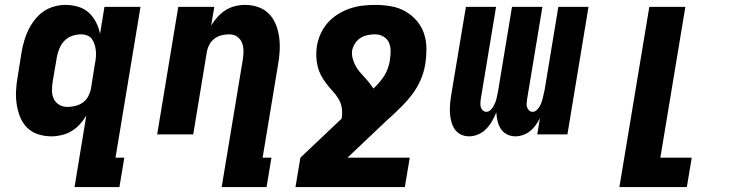

<svg xmlns="http://www.w3.org/2000/svg" viewBox="-20 -548 3040 783"><path d="M254 -112Q270 -112 287 -116Q304 -120 318 -130Q332 -140 340 -155.5Q348 -171 351 -187L367 -287Q370 -301 371 -314Q372 -327 371 -340Q370 -353 366 -365.5Q362 -378 355.5 -388Q349 -398 336.5 -403Q324 -408 311 -408Q293 -408 275 -402Q257 -396 243.5 -382.5Q230 -369 222.5 -351Q215 -333 212 -316L195 -216Q192 -197 192 -179Q192 -161 199 -145.5Q206 -130 221 -121Q236 -112 254 -112ZM284 215 332 -77Q321 -58 306 -41.5Q291 -25 272 -13.5Q253 -2 231.5 3Q210 8 190 8Q161 8 135 -0.5Q109 -9 90.5 -27.5Q72 -46 62 -71Q52 -96 48 -123Q44 -150 45.5 -178.5Q47 -207 52 -235L68 -335Q72 -358 78.5 -381Q85 -404 95.5 -425.5Q106 -447 121.5 -467Q137 -487 157 -501Q177 -515 200.5 -521.5Q224 -528 247 -528Q274 -528 299 -520.5Q324 -513 342 -496.5Q360 -480 371.5 -457.5Q383 -435 388 -410L406 -520H553L451 95H487L467 215Z M884 215 970 -304Q973 -322 973 -340Q973 -358 967 -373.5Q961 -389 947 -398.5Q933 -408 915 -408Q899 -408 883 -404Q867 -400 853.5 -389.5Q840 -379 832.5 -363.5Q825 -348 823 -333L768 0H621L707 -520H854L841 -444Q852 -462 867 -478.5Q882 -495 900 -506.5Q918 -518 938.5 -523Q959 -528 979 -528Q1008 -528 1033.5 -519Q1059 -510 1077 -491.5Q1095 -473 1105 -448Q1115 -423 1118.5 -396Q1122 -369 1120.5 -341Q1119 -313 1114 -285L1051 95H1087L1067 215Z M1185 215 1205 95 1373 -64Q1377 -86 1374 -106.5Q1371 -127 1361 -144Q1351 -161 1337.5 -175.5Q1324 -190 1312 -205.5Q1300 -221 1290.5 -238.5Q1281 -256 1276 -275.5Q1271 -295 1270 -316Q1269 -337 1272 -358Q1276 -384 1287 -409Q1298 -434 1316 -454.5Q1334 -475 1358 -490Q1382 -505 1407.5 -513.5Q1433 -522 1459 -525Q1485 -528 1510 -528Q1543 -528 1574.5 -522.5Q1606 -517 1632.5 -502Q1659 -487 1679 -464Q1699 -441 1709 -411.5Q1719 -382 1719 -349.5Q1719 -317 1714 -285Q1709 -254 1696 -223.5Q1683 -193 1663 -166Q1643 -139 1619 -115Q1595 -91 1570 -68L1565 -64L1397 95H1651L1631 215ZM1503 -187Q1516 -199 1527 -212Q1538 -225 1547 -239Q1556 -253 1561.5 -269Q1567 -285 1570 -301V-304Q1573 -322 1573 -340.5Q1573 -359 1566 -374.5Q1559 -390 1543.5 -399Q1528 -408 1510 -408Q1495 -408 1479.5 -405Q1464 -402 1450.5 -393.5Q1437 -385 1428 -371Q1419 -357 1416 -342Q1414 -326 1418 -310.5Q1422 -295 1429 -281.5Q1436 -268 1445.5 -256.5Q1455 -245 1465.5 -234Q1476 -223 1485.5 -211Q1495 -199 1503 -187Z M1894 8Q1875 8 1859.5 0.5Q1844 -7 1834.5 -21Q1825 -35 1820.5 -52Q1816 -69 1815 -87Q1814 -105 1815.5 -123.5Q1817 -142 1820 -160L1880 -520H2003L1940 -140Q1939 -132 1939 -124Q1939 -116 1941.5 -109Q1944 -102 1950 -97Q1956 -92 1963 -92Q1972 -92 1979.5 -98.5Q1987 -105 1991.5 -113Q1996 -121 1999.5 -129.5Q2003 -138 2005 -146.5Q2007 -155 2008.5 -163.5Q2010 -172 2012 -181L2068 -520H2192L2129 -140Q2128 -132 2127.5 -124Q2127 -116 2130 -109Q2133 -102 2138.5 -97Q2144 -92 2152 -92Q2161 -92 2168 -98.5Q2175 -105 2180 -113Q2185 -121 2188 -129.5Q2191 -138 2193 -146.5Q2195 -155 2197 -163.5Q2199 -172 2201 -181L2257 -520H2380L2294 0H2171L2182 -66Q2174 -51 2164.5 -37.5Q2155 -24 2142 -13.5Q2129 -3 2113 2.5Q2097 8 2082 8Q2063 8 2047.5 0Q2032 -8 2022.5 -22.5Q2013 -37 2009 -54.5Q2005 -72 2004 -90Q1997 -72 1987 -54.5Q1977 -37 1963 -22.5Q1949 -8 1930.5 0Q1912 8 1894 8Z M2506 215 2628 -520H2775L2673 95H2801L2781 215Z"/></svg>

Font: Iosevka Heavy Extended Oblique
Style: Regular
Weight: 900
Width: 7
Italic angle: -9°
Monospace: yes
Designer: Belleve Invis
Foundry: Belleve Invis
Version: Version 32.5.0; ttfautohint (v1.8.4)